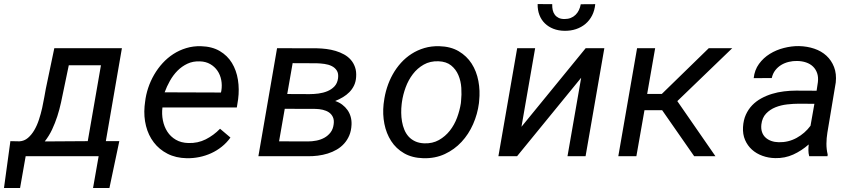

<svg xmlns="http://www.w3.org/2000/svg" viewBox="-63 -764 4192 939"><path d="M32.2 -72.8Q55.7 -74.2 73.5 -89.4Q91.3 -104.5 104.7 -127.4Q118.2 -150.4 127.4 -178.7Q136.7 -207 143.1 -235.4Q149.4 -263.7 153.6 -288.6Q157.7 -313.5 161.1 -330.1L202.6 -528.3H533.2L454.6 -73.7H520.5L472.2 155.3H392.1L419.4 0H62.5L35.2 155.3H-43.5L-12.2 -73.7ZM249.5 -330.1Q242.7 -296.9 235.4 -262.7Q228 -228.5 217.3 -195.3Q206.5 -162.1 191.9 -130.9Q177.2 -99.6 155.8 -72.3L366.2 -73.7L430.7 -444.8H273.4Z M850.6 9.8Q796.9 8.8 756.1 -12.2Q715.3 -33.2 689 -67.9Q662.6 -102.5 651.1 -147.9Q639.6 -193.4 644 -244.1L646.5 -265.1Q650.4 -299.8 661.6 -333.7Q672.9 -367.7 690.7 -398.4Q708.5 -429.2 732.2 -455.1Q755.9 -481 784.9 -499.8Q814 -518.6 847.9 -528.8Q881.8 -539.1 919.4 -538.1Q974.1 -536.6 1011.7 -514.4Q1049.3 -492.2 1071.3 -456.1Q1093.3 -419.9 1100.6 -373.8Q1107.9 -327.6 1101.6 -278.8L1095.2 -238.3H731.4Q727.5 -206.1 733.6 -175.3Q739.7 -144.5 755.4 -120.1Q771 -95.7 796.9 -80.6Q822.8 -65.4 858.4 -64.5Q904.3 -63 943.1 -82.5Q981.9 -102.1 1013.2 -134.3L1064 -91.3Q1045.9 -65.9 1021.7 -46.6Q997.6 -27.3 969.7 -14.6Q941.9 -2 911.6 4.2Q881.3 10.3 850.6 9.8ZM915 -463.9Q880.9 -465.3 853.5 -452.4Q826.2 -439.5 804.9 -418Q783.7 -396.5 768.1 -368.7Q752.4 -340.8 742.2 -312.5L1017.6 -311.5L1019.5 -320.3Q1023.9 -347.2 1019 -372.6Q1014.2 -397.9 1000.5 -418Q986.8 -438 965.3 -450.4Q943.8 -462.9 915 -463.9Z M1200.7 0 1292 -528.3 1487.8 -527.8Q1510.3 -527.3 1533.4 -524.4Q1556.6 -521.5 1578.6 -514.9Q1600.6 -508.3 1619.6 -497.8Q1638.7 -487.3 1652.3 -471.9Q1666 -456.5 1673.3 -435.5Q1680.7 -414.6 1678.7 -387.2Q1677.2 -364.3 1668.5 -345.9Q1659.7 -327.6 1645.8 -313.5Q1631.8 -299.3 1613.8 -288.6Q1595.7 -277.8 1576.2 -270Q1595.7 -263.7 1610.8 -252.2Q1626 -240.7 1636.5 -225.8Q1647 -210.9 1652.1 -192.6Q1657.2 -174.3 1656.2 -153.8Q1654.8 -124.5 1645.3 -101.8Q1635.7 -79.1 1620.1 -61.8Q1604.5 -44.4 1584 -32.5Q1563.5 -20.5 1540 -13.2Q1516.6 -5.9 1491.2 -2.7Q1465.8 0.5 1440.4 0ZM1329.6 -231.9 1301.8 -72.8 1442.4 -72.3Q1463.4 -72.3 1484.6 -76.4Q1505.9 -80.6 1523.4 -90.3Q1541 -100.1 1553.5 -116.2Q1565.9 -132.3 1568.8 -156.2Q1571.8 -177.2 1564.9 -191.7Q1558.1 -206.1 1545.4 -214.6Q1532.7 -223.1 1515.6 -227.1Q1498.5 -231 1480.5 -231.4ZM1341.8 -304.2 1451.2 -303.7Q1471.7 -303.7 1494.6 -306.6Q1517.6 -309.6 1537.8 -317.9Q1558.1 -326.2 1572.5 -341.3Q1586.9 -356.4 1590.3 -381.3Q1593.3 -404.8 1584.2 -418.9Q1575.2 -433.1 1559.3 -440.9Q1543.5 -448.7 1523.7 -451.4Q1503.9 -454.1 1486.3 -454.6L1368.2 -455.1Z M1814.5 -265.6Q1818.8 -301.3 1829.8 -335.7Q1840.8 -370.1 1857.9 -400.6Q1875 -431.2 1898.2 -456.8Q1921.4 -482.4 1950 -500.7Q1978.5 -519 2012.5 -529.1Q2046.4 -539.1 2085.4 -538.1Q2141.1 -536.6 2180.4 -513.4Q2219.7 -490.2 2243.7 -452.9Q2267.6 -415.5 2276.6 -367.9Q2285.6 -320.3 2280.3 -270.5L2279.3 -259.3Q2272.5 -206.1 2250.7 -156.7Q2229 -107.4 2194.3 -70.1Q2159.7 -32.7 2112.5 -10.7Q2065.4 11.2 2007.8 9.8Q1952.6 8.3 1913.3 -14.4Q1874 -37.1 1850.1 -74.2Q1826.2 -111.3 1816.9 -158.2Q1807.6 -205.1 1813 -254.9ZM1901.4 -254.9Q1898.9 -234.4 1899.2 -212.4Q1899.4 -190.4 1903.1 -169.4Q1906.7 -148.4 1914.6 -129.4Q1922.4 -110.4 1935.5 -95.9Q1948.7 -81.5 1967.5 -72.8Q1986.3 -64 2011.7 -63Q2052.2 -61.5 2083.5 -79.1Q2114.7 -96.7 2137 -125Q2159.2 -153.3 2172.4 -188.7Q2185.5 -224.1 2190.9 -259.3L2191.9 -270Q2195.3 -300.8 2193.1 -334.5Q2190.9 -368.2 2178.7 -396.7Q2166.5 -425.3 2143.1 -444.1Q2119.6 -462.9 2081.5 -464.4Q2040.5 -465.8 2009.3 -448Q1978 -430.2 1956.1 -401.4Q1934.1 -372.6 1920.9 -336.7Q1907.7 -300.8 1902.8 -265.6Z M2801.3 -528.3H2892.6L2800.8 0H2712.4L2779.3 -383.8L2465.8 0H2374.5L2466.3 -528.3H2554.2L2487.3 -144ZM2848.1 -743.7Q2845.2 -712.9 2832.8 -688.5Q2820.3 -664.1 2800.3 -647.2Q2780.3 -630.4 2754.2 -621.6Q2728 -612.8 2697.3 -613.3Q2667.5 -613.8 2643.3 -623.3Q2619.1 -632.8 2601.8 -649.7Q2584.5 -666.5 2575.2 -690.4Q2565.9 -714.4 2566.4 -744.1L2637.7 -743.7Q2637.2 -728 2640.1 -714.8Q2643.1 -701.7 2650.4 -691.9Q2657.7 -682.1 2669.2 -676.5Q2680.7 -670.9 2697.8 -670.9Q2714.8 -670.9 2728.3 -676.3Q2741.7 -681.6 2751.7 -691.4Q2761.7 -701.2 2768.1 -714.4Q2774.4 -727.5 2777.3 -743.2Z M3175.3 -225.1H3088.9L3049.3 0H2960.9L3052.7 -528.3H3141.1L3102.1 -304.7H3173.8L3403.3 -528.3H3518.1L3249.5 -269.5L3436 0H3332Z M3894.5 0Q3890.6 -14.6 3890.6 -28.8Q3890.6 -43 3892.1 -57.6Q3857.4 -26.9 3816.7 -8.3Q3775.9 10.3 3728.5 9.3Q3695.3 8.8 3665.8 -2Q3636.2 -12.7 3614.5 -32.2Q3592.8 -51.8 3580.8 -79.6Q3568.8 -107.4 3570.8 -142.6Q3572.8 -176.8 3584.7 -203.1Q3596.7 -229.5 3615.7 -249.3Q3634.8 -269 3659.7 -282.7Q3684.6 -296.4 3712.6 -304.9Q3740.7 -313.5 3770.8 -317.1Q3800.8 -320.8 3830.1 -320.8L3930.7 -320.3L3937 -362.3Q3939.9 -387.2 3933.3 -406.2Q3926.8 -425.3 3913.1 -438.5Q3899.4 -451.7 3879.6 -458.5Q3859.9 -465.3 3835.9 -465.8Q3814.9 -466.3 3794.7 -461.4Q3774.4 -456.5 3757.6 -446.3Q3740.7 -436 3728.5 -420.2Q3716.3 -404.3 3711.4 -382.3L3623 -381.8Q3627.4 -421.9 3648.9 -451.4Q3670.4 -481 3701.9 -500.5Q3733.4 -520 3771 -529.5Q3808.6 -539.1 3844.7 -538.6Q3884.8 -537.6 3919.4 -525.9Q3954.1 -514.2 3978.8 -491.5Q4003.4 -468.8 4016.1 -436Q4028.8 -403.3 4024.4 -360.8L3983.4 -115.2Q3979 -88.4 3978.8 -61.5Q3978.5 -34.7 3984.9 -8.3L3983.9 0ZM3745.6 -68.4Q3792.5 -67.4 3833 -89.6Q3873.5 -111.8 3900.9 -148.9L3919.9 -256.3L3844.2 -256.8Q3817.4 -256.8 3786.9 -253.4Q3756.3 -250 3729.5 -239.3Q3702.6 -228.5 3683.6 -208.5Q3664.6 -188.5 3660.6 -155.8Q3658.2 -134.8 3663.6 -118.7Q3668.9 -102.5 3680.7 -91.6Q3692.4 -80.6 3709 -74.7Q3725.6 -68.8 3745.6 -68.4Z"/></svg>

Font: Roboto Mono
Style: Italic
Weight: 400
Designer: Google
Version: Version 2.000985; 2015; ttfautohint (v1.3)